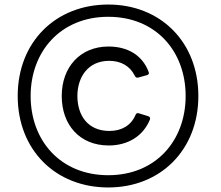

<svg xmlns="http://www.w3.org/2000/svg" viewBox="-20 -786 974 846"><path d="M457 40C687 40 854 -125 854 -363C854 -601 687 -766 457 -766C225 -766 58 -601 58 -363C58 -125 225 40 457 40ZM457 -14C246 -14 115 -167 115 -363C115 -558 246 -712 457 -712C667 -712 798 -560 798 -363C798 -167 667 -14 457 -14ZM459 -145C541 -145 610 -184 641 -260C643 -268 639 -272 633 -274L591 -287C585 -289 579 -286 577 -279C557 -233 516 -209 462 -209C366 -209 321 -279 321 -363C321 -445 367 -518 461 -518C513 -518 553 -495 574 -452C577 -445 582 -443 588 -444L628 -455C635 -457 638 -462 635 -469C607 -544 541 -581 458 -581C334 -581 252 -491 252 -363C252 -236 331 -145 459 -145Z"/></svg>

Font: LINE Seed JP App_OTF Regular
Style: Regular
Weight: 400
Designer: LY Corporation & Fontrix & Fontworks
Version: Version 1.002